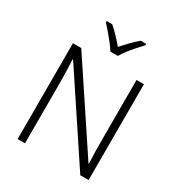

<svg xmlns="http://www.w3.org/2000/svg" viewBox="-215 -1093 1159 1239"><g transform="rotate(30 364.5 -473.5)"><path d="M629 0H567L153 -624H150Q152 -585 153.5 -541.5Q155 -498 155 -451V0H100V-714H162L575 -92H578Q576 -123 575 -171Q574 -219 574 -261V-714H629ZM336 -788Q323 -810 302 -837Q281 -864 258 -890.5Q235 -917 217 -937V-947H258Q285 -924 312.5 -895Q340 -866 363 -838Q387 -866 415.5 -895Q444 -924 471 -947H512V-937Q493 -917 469.5 -890.5Q446 -864 425 -837Q404 -810 392 -788Z"/></g></svg>

Font: Noto Sans Sinhala Light
Style: Regular
Weight: 300
Designer: Jelle Bosma - Monotype Design Team
Foundry: Monotype Imaging Inc.
Version: Version 2.006; ttfautohint (v1.8.4.7-5d5b)